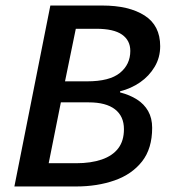

<svg xmlns="http://www.w3.org/2000/svg" viewBox="-20 -674 621 694"><path d="M32 0 162 -654H350Q446 -654 502.5 -618Q559 -582 559 -507Q559 -466 539 -432.5Q519 -399 486.5 -376.5Q454 -354 414 -344V-340Q449 -331 475 -314.5Q501 -298 515.5 -272.5Q530 -247 530 -212Q530 -137 493.5 -90.5Q457 -44 394.5 -22Q332 0 255 0ZM215 -380H295Q376 -380 413.5 -410.5Q451 -441 451 -490Q451 -528 421 -549Q391 -570 328 -570H254ZM156 -84H255Q309 -84 348 -97.5Q387 -111 407.5 -138Q428 -165 428 -207Q428 -254 395.5 -279Q363 -304 301 -304H200Z"/></svg>

Font: Source Sans 3 SemiBold
Style: Italic
Weight: 600
Italic angle: -11°
Designer: Paul D. Hunt
Foundry: Adobe
Version: Version 3.046;hotconv 1.0.118;makeotfexe 2.5.65603